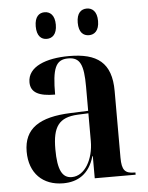

<svg xmlns="http://www.w3.org/2000/svg" viewBox="-54 -793 653 847"><g transform="rotate(-5 273.0 -369.5)"><path d="M362 -631C386 -631 407 -647 407 -690C407 -733 386 -749 362 -749C337 -749 317 -733 317 -690C317 -647 337 -631 362 -631ZM175 -631C199 -631 220 -647 220 -690C220 -733 199 -749 175 -749C151 -749 131 -733 131 -690C131 -647 151 -631 175 -631ZM192 10C256 10 308 -20 330 -98H332V0H513V-10H509C467 -10 453 -25 453 -81V-376C453 -502 390 -547 266 -547C164 -547 82 -516 82 -447C82 -401 119 -383 190 -383C190 -498 205 -537 261 -537C314 -537 329 -503 329 -406V-299L252 -296C112 -291 43 -245 43 -143C43 -47 102 10 192 10ZM232 -14C190 -14 170 -50 170 -143C170 -241 197 -282 282 -286L329 -288V-165C329 -85 290 -14 232 -14Z"/></g></svg>

Font: Noto Serif Display SemiCondensed SemiBold
Style: Regular
Weight: 600
Width: 4
Designer: Monotype Design Team
Foundry: Monotype Imaging Inc.
Version: Version 2.009